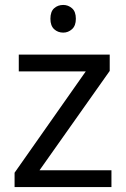

<svg xmlns="http://www.w3.org/2000/svg" viewBox="-20 -757 510 777"><path d="M431 0H39V-58L327 -468H56V-536H424V-470L140 -68H431ZM236 -737Q256 -737 271.5 -723.5Q287 -710 287 -681Q287 -653 271.5 -639Q256 -625 236 -625Q214 -625 199 -639Q184 -653 184 -681Q184 -710 199 -723.5Q214 -737 236 -737Z"/></svg>

Font: Noto Sans Buhid
Style: Regular
Weight: 400
Designer: Monotype Design Team
Foundry: Monotype Imaging Inc.
Version: Version 2.001